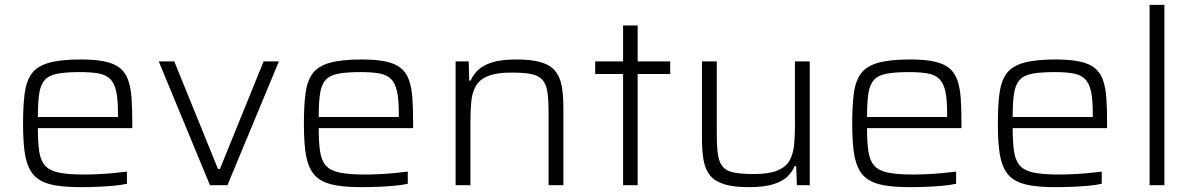

<svg xmlns="http://www.w3.org/2000/svg" viewBox="-20 -763 4917 791"><path d="M313 8Q249 8 206.5 0.5Q164 -7 138 -25Q112 -43 98.5 -73.5Q85 -104 80 -148.5Q75 -193 75 -254Q75 -327 81.5 -377.5Q88 -428 110 -459Q132 -490 180.5 -504Q229 -518 313 -518Q373 -518 412.5 -509.5Q452 -501 474.5 -482.5Q497 -464 508 -433Q519 -402 522 -358Q525 -314 525 -255V-235H136Q136 -177 141.5 -139.5Q147 -102 165.5 -81Q184 -60 222 -52Q260 -44 325 -44Q353 -44 385 -45.5Q417 -47 448 -50Q479 -53 503 -56V-6Q482 -1 450 2Q418 5 382.5 6.5Q347 8 313 8ZM466 -262V-297Q466 -354 458.5 -387.5Q451 -421 433.5 -438Q416 -455 385.5 -460.5Q355 -466 310 -466Q252 -466 217 -459.5Q182 -453 164.5 -433.5Q147 -414 141.5 -377.5Q136 -341 136 -281H486Z M845 0 634 -510H698L878 -67H886L1066 -510H1129L917 0Z M1470 8Q1406 8 1363.5 0.5Q1321 -7 1295 -25Q1269 -43 1255.5 -73.5Q1242 -104 1237 -148.5Q1232 -193 1232 -254Q1232 -327 1238.5 -377.5Q1245 -428 1267 -459Q1289 -490 1337.5 -504Q1386 -518 1470 -518Q1530 -518 1569.5 -509.5Q1609 -501 1631.5 -482.5Q1654 -464 1665 -433Q1676 -402 1679 -358Q1682 -314 1682 -255V-235H1293Q1293 -177 1298.5 -139.5Q1304 -102 1322.5 -81Q1341 -60 1379 -52Q1417 -44 1482 -44Q1510 -44 1542 -45.5Q1574 -47 1605 -50Q1636 -53 1660 -56V-6Q1639 -1 1607 2Q1575 5 1539.5 6.5Q1504 8 1470 8ZM1623 -262V-297Q1623 -354 1615.5 -387.5Q1608 -421 1590.5 -438Q1573 -455 1542.5 -460.5Q1512 -466 1467 -466Q1409 -466 1374 -459.5Q1339 -453 1321.5 -433.5Q1304 -414 1298.5 -377.5Q1293 -341 1293 -281H1643Z M1857 0V-510H1911L1913 -431H1919Q1929 -455 1949.5 -474.5Q1970 -494 2007.5 -506Q2045 -518 2107 -518Q2170 -518 2208.5 -506.5Q2247 -495 2267 -471Q2287 -447 2294 -409.5Q2301 -372 2301 -319V0H2240V-301Q2240 -355 2234.5 -387.5Q2229 -420 2212.5 -436.5Q2196 -453 2166 -458.5Q2136 -464 2086 -464Q2025 -464 1990 -449.5Q1955 -435 1940 -408Q1925 -381 1921.5 -344Q1918 -307 1918 -263V0Z M2547 0V-458H2432V-510H2547V-658H2607V-510H2741V-458H2607V0Z M3066 8Q3003 8 2965 -3.5Q2927 -15 2906.5 -39Q2886 -63 2879 -101Q2872 -139 2872 -191V-510H2933V-209Q2933 -155 2938.5 -122.5Q2944 -90 2960 -73.5Q2976 -57 3007 -51.5Q3038 -46 3087 -46Q3148 -46 3183 -60.5Q3218 -75 3233 -102Q3248 -129 3251.5 -166Q3255 -203 3255 -247V-510H3316V0H3263L3260 -79H3254Q3244 -55 3224 -35.5Q3204 -16 3166 -4Q3128 8 3066 8Z M3729 8Q3665 8 3622.5 0.5Q3580 -7 3554 -25Q3528 -43 3514.5 -73.5Q3501 -104 3496 -148.5Q3491 -193 3491 -254Q3491 -327 3497.5 -377.5Q3504 -428 3526 -459Q3548 -490 3596.5 -504Q3645 -518 3729 -518Q3789 -518 3828.5 -509.5Q3868 -501 3890.5 -482.5Q3913 -464 3924 -433Q3935 -402 3938 -358Q3941 -314 3941 -255V-235H3552Q3552 -177 3557.5 -139.5Q3563 -102 3581.5 -81Q3600 -60 3638 -52Q3676 -44 3741 -44Q3769 -44 3801 -45.5Q3833 -47 3864 -50Q3895 -53 3919 -56V-6Q3898 -1 3866 2Q3834 5 3798.5 6.5Q3763 8 3729 8ZM3882 -262V-297Q3882 -354 3874.5 -387.5Q3867 -421 3849.5 -438Q3832 -455 3801.5 -460.5Q3771 -466 3726 -466Q3668 -466 3633 -459.5Q3598 -453 3580.5 -433.5Q3563 -414 3557.5 -377.5Q3552 -341 3552 -281H3902Z M4329 8Q4265 8 4222.5 0.5Q4180 -7 4154 -25Q4128 -43 4114.5 -73.5Q4101 -104 4096 -148.5Q4091 -193 4091 -254Q4091 -327 4097.5 -377.5Q4104 -428 4126 -459Q4148 -490 4196.5 -504Q4245 -518 4329 -518Q4389 -518 4428.5 -509.5Q4468 -501 4490.5 -482.5Q4513 -464 4524 -433Q4535 -402 4538 -358Q4541 -314 4541 -255V-235H4152Q4152 -177 4157.5 -139.5Q4163 -102 4181.5 -81Q4200 -60 4238 -52Q4276 -44 4341 -44Q4369 -44 4401 -45.5Q4433 -47 4464 -50Q4495 -53 4519 -56V-6Q4498 -1 4466 2Q4434 5 4398.5 6.5Q4363 8 4329 8ZM4482 -262V-297Q4482 -354 4474.5 -387.5Q4467 -421 4449.5 -438Q4432 -455 4401.5 -460.5Q4371 -466 4326 -466Q4268 -466 4233 -459.5Q4198 -453 4180.5 -433.5Q4163 -414 4157.5 -377.5Q4152 -341 4152 -281H4502Z M4716 0V-743H4777V0Z"/></svg>

Font: Saira SemiExpanded Light
Style: Regular
Weight: 300
Width: 6
Designer: Hector Gatti with collaboration of the Omnibus-Type team
Foundry: Omnibus-Type
Version: Version 1.101